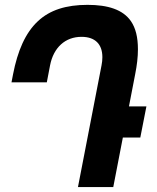

<svg xmlns="http://www.w3.org/2000/svg" viewBox="-20 -763 642 783"><path d="M297.9 0H441.9L481 -202.1H552.2L577.1 -329.1H505.9L531.2 -460C538.6 -497.1 542.5 -530.3 542.5 -562C542.5 -611.3 533.2 -648.4 514.2 -676.3C481.4 -724.1 419.9 -743.2 336.9 -743.2C249.5 -743.2 183.1 -722.2 134.3 -676.3C83.5 -628.9 51.8 -555.7 33.2 -460L26.9 -427.2H170.9L184.1 -496.1C198.2 -569.3 246.1 -612.8 312.5 -612.8C367.7 -612.8 397.5 -583 397.5 -529.8C397.5 -520 396.5 -507.8 394 -496.1Z"/></svg>

Font: Hack
Style: Bold Oblique
Weight: 700
Italic angle: -12°
Monospace: yes
Designer: Christopher Simpkins
Foundry: Christopher Simpkins
Version: Version 2.010